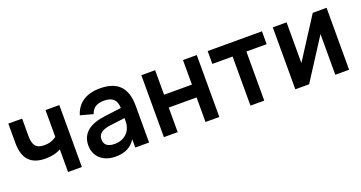

<svg xmlns="http://www.w3.org/2000/svg" viewBox="-36 -1057 2956 1573"><g transform="rotate(-20 1442.0 -270.0)"><path d="M368.4 -200.6Q344.2 -184.2 308.4 -175.2Q272.5 -166.3 231 -166.3Q182.6 -166.3 146.7 -179Q110.8 -191.7 87.1 -217.2Q63.4 -242.7 51.7 -281.2Q40 -319.8 40 -371.5V-540H160.3V-389Q160.3 -360.6 165 -338.7Q169.7 -316.8 181.1 -302.1Q192.5 -287.5 211.4 -280Q230.2 -272.5 258.7 -272.5Q290.9 -272.5 317.5 -281.5Q344.1 -290.5 368.8 -309.4L364.3 -300V-540H484.7V0H364.3V-204.1Z M842.2 -555Q752.7 -555 694.1 -516.2Q635.5 -477.3 613.8 -403.7L723.5 -374Q736 -412.8 764.5 -430.8Q793 -448.8 841.8 -448.8Q868.7 -448.8 889.1 -442.3Q909.6 -435.8 923.2 -422.2Q936.8 -408.6 943.5 -387.8Q950.3 -366.9 950.3 -338.2V-251.8Q950.3 -233.8 948.8 -211.9Q947.2 -190 938.8 -170.7Q932.4 -152.5 919.8 -136.8Q907.2 -121.1 890 -109.6Q872.7 -98.1 851.2 -91.7Q829.8 -85.3 804.9 -85.3Q758.8 -85.3 735.6 -103.3Q712.5 -121.3 712.5 -157.1Q712.5 -175.2 719.1 -189.3Q725.8 -203.4 739.8 -213.9Q753.8 -224.3 775 -231.2Q796.2 -238.1 824.8 -241.6L982.1 -261.2L975.1 -348.2L808.2 -327.4Q756.4 -321 716.4 -307Q676.4 -292.9 649.3 -270.5Q622.2 -248.2 608.4 -217.6Q594.5 -187 594.5 -147.1Q594.5 -110.7 607.5 -80.7Q620.4 -50.8 644.3 -29.4Q668.2 -8 701.5 3.5Q734.8 15 776.1 15Q837.3 15 880.5 -7Q923.6 -28.9 950.3 -72.7V0H1070.7V-318.8Q1070.7 -438.9 1014.3 -497Q958 -555 842.2 -555Z M1199.7 0V-540H1320V-326H1562.7V-540H1683V0H1562.7V-214H1320V0Z M1954.5 0V-428H1778V-540H2251.3V-428H2074.8V0Z M2814.5 -540V0H2694.2V-354.8L2466 0H2345.7V-540H2466V-185.2L2694.2 -540Z"/></g></svg>

Font: Vela Sans GX ExtLt
Style: Regular
Weight: 200
Designer: Principal design: Mikhail Sharanda - project Manrope.
Design modification: Ravid Balaliev
Foundry: Mikhail Sharanda
Version: Version 1.001